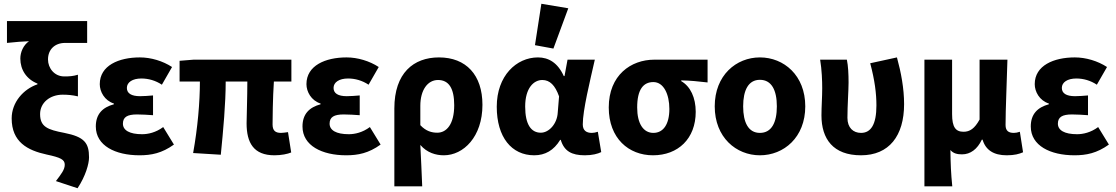

<svg xmlns="http://www.w3.org/2000/svg" viewBox="-20 -813 5931 1020"><path d="M392 187C435 122 453 57 453 23C453 -54 428 -86 322 -107C233 -124 193 -139 193 -207C193 -268 246 -310 313 -310C340 -310 364 -308 394 -301V-416C367 -408 349 -407 321 -407C269 -407 235 -451 235 -497C235 -551 272 -585 326 -585H443V-701H17V-585C71 -591 96 -592 134 -594C104 -573 88 -536 88 -502C88 -442 121 -392 179 -369V-365C105 -340 42 -270 42 -184C42 -59 126 -14 228 8C303 24 324 35 324 62C324 88 306 111 277 149Z M721 12C784 12 840 1 904 -45L847 -138C808 -109 767 -100 735 -100C668 -100 633 -121 633 -156C633 -191 656 -205 708 -205C735 -205 765 -203 793 -201V-306C770 -304 745 -302 724 -302C678 -302 654 -317 654 -346C654 -376 684 -396 731 -396C769 -396 807 -385 840 -363L894 -457C845 -489 782 -508 723 -508C611 -508 510 -465 510 -366C510 -326 535 -279 585 -263V-259C526 -243 489 -208 489 -141C489 -39 593 12 721 12Z M1438 12C1475 12 1508 5 1527 -3L1510 -111C1495 -109 1482 -107 1473 -107C1444 -107 1428 -118 1428 -152C1428 -175 1429 -293 1435 -380H1528V-496H1008L934 -490V-380H1042C1042 -270 1030 -133 1006 0L1153 9C1166 -122 1179 -262 1179 -380H1294C1294 -297 1290 -187 1290 -158C1290 -55 1327 12 1438 12Z M1819 12C1882 12 1938 1 2002 -45L1945 -138C1906 -109 1865 -100 1833 -100C1766 -100 1731 -121 1731 -156C1731 -191 1754 -205 1806 -205C1833 -205 1863 -203 1891 -201V-306C1868 -304 1843 -302 1822 -302C1776 -302 1752 -317 1752 -346C1752 -376 1782 -396 1829 -396C1867 -396 1905 -385 1938 -363L1992 -457C1943 -489 1880 -508 1821 -508C1709 -508 1608 -465 1608 -366C1608 -326 1633 -279 1683 -263V-259C1624 -243 1587 -208 1587 -141C1587 -39 1691 12 1819 12Z M2075 177H2223C2220 104 2217 33 2213 -43C2249 -1 2296 12 2338 12C2442 12 2543 -86 2543 -256C2543 -415 2456 -508 2312 -508C2177 -508 2075 -425 2075 -237ZM2303 -108C2274 -108 2243 -116 2213 -148V-251C2213 -335 2252 -388 2307 -388C2365 -388 2393 -343 2393 -254C2393 -152 2352 -108 2303 -108Z M2818 12C2876 12 2922 -14 2956 -70H2959C2977 -10 3017 12 3087 12C3127 12 3156 4 3174 -5L3156 -113C3145 -109 3133 -107 3124 -107C3096 -107 3076 -119 3076 -152C3076 -228 3114 -381 3140 -496H2995L2979 -409H2975C2943 -480 2894 -508 2838 -508C2723 -508 2619 -410 2619 -246C2619 -84 2698 12 2818 12ZM2853 -108C2802 -108 2770 -151 2770 -247C2770 -346 2816 -388 2861 -388C2901 -388 2929 -360 2950 -301L2943 -215C2940 -156 2897 -108 2853 -108ZM2822 -573 2920 -555 2999 -769 2856 -793Z M3449 12C3582 12 3676 -76 3676 -219C3676 -294 3648 -354 3599 -382V-386C3650 -385 3685 -381 3739 -375V-496H3456C3332 -496 3214 -414 3214 -242C3214 -78 3320 12 3449 12ZM3451 -107C3398 -107 3365 -156 3365 -242C3365 -338 3398 -377 3451 -377C3506 -377 3536 -312 3536 -234C3536 -153 3504 -107 3451 -107Z M4017 12C4144 12 4258 -83 4258 -248C4258 -413 4144 -508 4017 -508C3891 -508 3777 -413 3777 -248C3777 -83 3891 12 4017 12ZM4017 -107C3956 -107 3928 -162 3928 -248C3928 -334 3956 -389 4017 -389C4079 -389 4107 -334 4107 -248C4107 -162 4079 -107 4017 -107Z M4554 12C4703 12 4783 -91 4783 -260C4783 -343 4767 -428 4745 -508L4603 -477C4627 -387 4636 -317 4636 -253C4636 -152 4607 -107 4554 -107C4513 -107 4482 -134 4482 -187C4482 -253 4488 -332 4488 -374C4488 -420 4486 -462 4479 -496H4337C4346 -442 4348 -383 4348 -344C4348 -296 4344 -247 4344 -200C4344 -75 4406 12 4554 12Z M4891 177H5039C5032 108 5030 58 5029 -16C5045 3 5067 7 5091 7C5135 7 5172 -20 5196 -71H5200C5216 -16 5259 12 5328 12C5370 12 5394 5 5415 -4L5398 -113C5387 -109 5375 -107 5366 -107C5339 -107 5322 -117 5322 -149C5322 -232 5329 -380 5332 -496H5184V-178C5158 -130 5132 -113 5099 -113C5057 -113 5038 -137 5038 -207V-496H4891Z M5688 12C5751 12 5807 1 5871 -45L5814 -138C5775 -109 5734 -100 5702 -100C5635 -100 5600 -121 5600 -156C5600 -191 5623 -205 5675 -205C5702 -205 5732 -203 5760 -201V-306C5737 -304 5712 -302 5691 -302C5645 -302 5621 -317 5621 -346C5621 -376 5651 -396 5698 -396C5736 -396 5774 -385 5807 -363L5861 -457C5812 -489 5749 -508 5690 -508C5578 -508 5477 -465 5477 -366C5477 -326 5502 -279 5552 -263V-259C5493 -243 5456 -208 5456 -141C5456 -39 5560 12 5688 12Z"/></svg>

Font: Giro Sans Regular
Style: Bold
Weight: 700
Designer: Paul D. Hunt
Foundry: Adobe Systems Incorporated
Version: Version 1.000;PS 1.0;hotconv 1.0.88;makeotf.lib2.5.647800